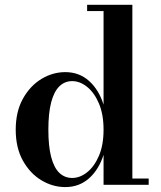

<svg xmlns="http://www.w3.org/2000/svg" viewBox="-20 -770 670 800"><path d="M252 9.5Q199.5 9.5 152.2 -19Q105 -47.5 75.2 -101Q45.5 -154.5 45.5 -229.5Q45.5 -304.5 75.2 -358.2Q105 -412 152.2 -440.8Q199.5 -469.5 252 -469.5Q310 -469.5 351 -432.8Q392 -396 411.5 -334V-724H343V-750H531.5V-26H599.5V0H411.5V-125Q392 -63.5 351 -27Q310 9.5 252 9.5ZM281 -28.5Q313 -28.5 343 -52.2Q373 -76 392.2 -120.8Q411.5 -165.5 411.5 -229.5Q411.5 -293.5 392.2 -338.8Q373 -384 343 -408Q313 -432 281 -432Q249.5 -432 227.2 -410.2Q205 -388.5 193.2 -343.5Q181.5 -298.5 181.5 -229.5Q181.5 -160.5 193.2 -115.8Q205 -71 227.2 -49.8Q249.5 -28.5 281 -28.5Z"/></svg>

Font: Bodoni Moda SC 9pt SemiBold
Style: Regular
Weight: 600
Designer: Owen Earl
Foundry: indestructible type
Version: Version 2.005